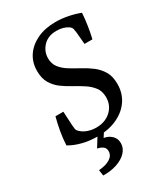

<svg xmlns="http://www.w3.org/2000/svg" viewBox="-191 -668 825 945"><g transform="rotate(-30 222.0 -195.0)"><path d="M183 11Q137 11 96 0.5Q55 -10 26 -28Q28 -68 35 -106.5Q42 -145 51 -179H96L100 -102Q101 -88 102.5 -78Q104 -68 116 -58Q130 -45 152 -37.5Q174 -30 198 -30Q249 -30 281.5 -60Q314 -90 314 -136Q314 -170 297 -192.5Q280 -215 254 -232Q228 -249 198.5 -265Q169 -281 143 -300Q117 -319 100.5 -347Q84 -375 84 -417Q84 -466 109 -502.5Q134 -539 178.5 -560Q223 -581 283 -581Q316 -581 352 -574Q388 -567 419 -555Q417 -523 411.5 -486.5Q406 -450 398 -416H353L347 -485Q346 -495 343.5 -505.5Q341 -516 329 -524Q317 -532 301 -536.5Q285 -541 264 -541Q217 -541 189.5 -512Q162 -483 162 -444Q162 -413 178.5 -391.5Q195 -370 221.5 -353.5Q248 -337 278 -321Q308 -305 334.5 -285Q361 -265 378 -236.5Q395 -208 395 -165Q395 -113 368.5 -73.5Q342 -34 294 -11.5Q246 11 183 11ZM235 -18 203 32Q229 36 246.5 53Q264 70 264 96Q264 124 243.5 146Q223 168 187.5 180Q152 192 109 191L104 158Q145 155 168.5 140Q192 125 192 100Q192 82 179 73Q166 64 149 61L198 -18Z"/></g></svg>

Font: Rasa
Style: Italic
Weight: 400
Italic angle: -7.10001°
Designer: Anna Giedrys (Yrsa+Rasa design), David Brezina (Yrsa art-direction, Rasa art-direction, design)
Foundry: Rosetta Type Foundry
Version: Version 2.004